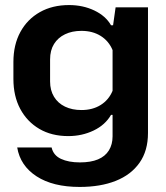

<svg xmlns="http://www.w3.org/2000/svg" viewBox="-20 -562 655 759"><path d="M295 177Q189 177 124.5 135Q60 93 48 21H184Q191 52 221 66Q251 80 296 80Q339 80 367.5 68Q396 56 410.5 32.5Q425 9 425 -23V-108H419Q396 -68 350 -46Q304 -24 250 -24Q184 -24 135.5 -52.5Q87 -81 60 -131.5Q33 -182 33 -250V-317Q33 -385 60.5 -435.5Q88 -486 137.5 -514Q187 -542 253 -542Q308 -542 353 -520.5Q398 -499 419 -462H427L437 -533H565V-36Q565 34 531.5 81.5Q498 129 437.5 153Q377 177 295 177ZM302 -127Q346 -127 378 -147Q410 -167 425 -203V-364Q410 -400 378 -420Q346 -440 302 -440Q265 -440 237 -426.5Q209 -413 193.5 -388Q178 -363 178 -327V-240Q178 -205 193.5 -179.5Q209 -154 237 -140.5Q265 -127 302 -127Z"/></svg>

Font: Hubot Sans Condensed ExtraLight SemiBold
Style: Regular
Weight: 600
Version: Version 2.000